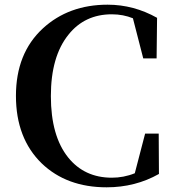

<svg xmlns="http://www.w3.org/2000/svg" viewBox="-20 -780 741 819"><path d="M435 19C516 19 591 0 658 -38L657 -210H599L555 -41C523 -28 490 -22 457 -22C379 -22 317 -51 271 -108C222 -169 197 -256 197 -370C197 -483 222 -570 272 -632C318 -690 380 -719 457 -719C490 -719 520 -713 547 -702L591 -531H648L650 -704C584 -741 514 -760 439 -760C328 -760 236 -726 163 -659C86 -588 48 -492 48 -371C48 -250 85 -154 158 -83C229 -15 321 19 435 19Z"/></svg>

Font: AllPunType Bold
Style: Regular
Weight: 700
Version: 1.0